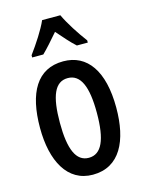

<svg xmlns="http://www.w3.org/2000/svg" viewBox="-117 -837 692 917"><g transform="rotate(-15 229.0 -378.0)"><path d="M273 -766H183C165 -724 125 -663 91 -617V-606H146C168 -627 198 -661 228 -696C258 -662 285 -630 312 -606H366V-617C332 -662 294 -721 273 -766ZM417 -271C417 -453 347 -550 229 -550C99 -550 40 -444 40 -271C40 -107 102 10 227 10C361 10 417 -108 417 -271ZM138 -270C138 -402 165 -467 229 -467C292 -467 321 -402 321 -271C321 -138 292 -73 229 -73C166 -73 138 -140 138 -270Z"/></g></svg>

Font: Noto Sans Lao ExtraCondensed Medium
Style: Regular
Weight: 500
Width: 2
Designer: Monotype Design Team
Foundry: Monotype Imaging Inc.
Version: Version 2.003